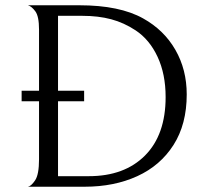

<svg xmlns="http://www.w3.org/2000/svg" viewBox="-20 -708 784 728"><path d="M128 -104V-324H62V-364H128V-596Q128 -646 114 -665Q100 -684 86 -688H281Q434 -688 523 -638Q602 -594 645 -519Q688 -444 688 -350Q688 -237 638 -158.5Q588 -80 500.5 -40Q413 0 301 0H86Q98 -2 113 -24Q128 -46 128 -104ZM292 -648H200V-364H299V-324H200V-40H317Q452 -40 530 -118.5Q608 -197 608 -340Q608 -427 577.5 -492.5Q547 -558 494 -593Q450 -622 401.5 -635Q353 -648 292 -648Z"/></svg>

Font: BellefairVN
Style: Regular
Weight: 400
Designer: Nick Shinn, Liron Lavi Turkenic
Foundry: Shinntype
Version: Version 1.003